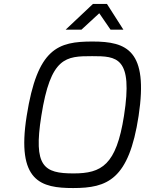

<svg xmlns="http://www.w3.org/2000/svg" viewBox="-20 -947 733 971"><path d="M312 -797H392L482 -880L539 -797H604L521 -927H450ZM189 -361C236 -660 313 -663 446 -663C570 -663 654 -660 607 -361C568 -112 494 -70 352 -70C202 -70 148 -104 189 -361ZM115 -361C62 -28 188 4 350 4C523 4 632 -38 681 -361C731 -692 622 -737 448 -737C273 -737 169 -704 115 -361Z"/></svg>

Font: Exo
Style: Regular Italic
Weight: 400
Designer: Natanael Gama
Version: Version 1.00